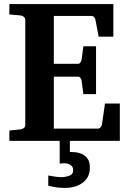

<svg xmlns="http://www.w3.org/2000/svg" viewBox="-20 -691 638 942"><path d="M567.9 0H25.9V-50.8L81.1 -56.2Q89.8 -57.1 96.9 -62.7Q104 -68.4 104 -78.1V-592.8Q104 -602.5 96.9 -608.4Q89.8 -614.3 81.1 -615.2L25.9 -620.1V-670.9H536.1V-511.2H463.9L448.2 -594.2Q446.3 -601.6 441.7 -607.2Q437 -612.8 430.2 -612.8H244.1V-377.9H362.8Q369.6 -377.9 374.5 -384.5Q379.4 -391.1 379.9 -396L389.2 -463.9H451.2V-229H389.2L379.9 -296.9Q379.4 -302.2 374.5 -308.6Q369.6 -314.9 362.8 -314.9H244.1V-60.1H461.9Q468.3 -60.1 473.9 -66.9Q479.5 -73.7 480 -79.1L495.1 -183.1H567.9ZM420.9 130.9Q420.9 179.7 386 205.3Q351.1 231 297.9 231Q267.1 231 241.9 225.6Q216.8 220.2 216.8 220.2V169.9Q216.8 169.9 227.5 171.9Q238.3 173.8 253.2 176Q268.1 178.2 279.8 178.2Q299.3 178.2 319.1 171.6Q338.9 165 338.9 144Q338.9 126 325.4 117.9Q312 109.9 294.9 109.9Q289.6 109.9 281.2 110.8Q272.9 111.8 272.9 111.8V-25.4H322.8V54.2Q322.8 54.2 325.9 54.7Q329.1 55.2 336.9 55.2Q371.6 55.2 396.2 73.2Q420.9 91.3 420.9 130.9Z"/></svg>

Font: Charis
Style: Bold
Weight: 700
Designer: Walt Agee, Miriam Martin, Annie Olsen, Victor Gaultney, Lorna Priest, Alan Ward, Bob Hallissy, Martin Hosken, Sharon Cor
Foundry: SIL Global
Version: Version 7.000